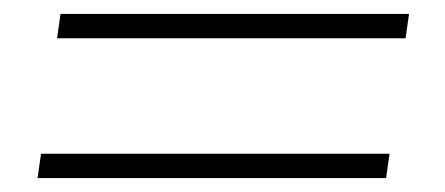

<svg xmlns="http://www.w3.org/2000/svg" viewBox="-20 -528 640 276"><path d="M563 -473H62L67 -508H568ZM535 -272H34L39 -307H540Z"/></svg>

Font: Tanohe Sans ExtraLight
Style: Italic
Weight: 200
Designer: Village Type and Design LLC & Cristiano Sobral
Foundry: Cooper Hewitt Smithsonian Design Museum
Version: Version 1.00;September 29, 2021;FontCreator 13.0.0.2655 64-b